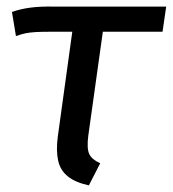

<svg xmlns="http://www.w3.org/2000/svg" viewBox="-20 -547 520 578"><path d="M144.9 -527.1H480.3L469.3 -451.4H289.6L245.8 -138.6Q240.8 -99.7 248.8 -83.1Q256.8 -66.6 281.7 -55.6L247.5 11.1Q206.3 2.1 183.7 -16.4Q161 -35 154.9 -64.1Q148.7 -93.2 153.8 -134.4L197.6 -451.4H128.2Q102.2 -451.4 86.2 -450.4Q70.1 -449.4 57.6 -446.9Q45 -444.4 28 -438.4L16 -511Q41 -520 71.4 -524Q101.9 -528.1 144.9 -527.1Z"/></svg>

Font: Fira Sans Variable
Style: Italic
Weight: 397
Italic angle: -8°
Designer: Carrois Corporate & Edenspiekermann AG
Foundry: Carrois Corporate GbR & Edenspiekermann AG
Version: Version 4.202